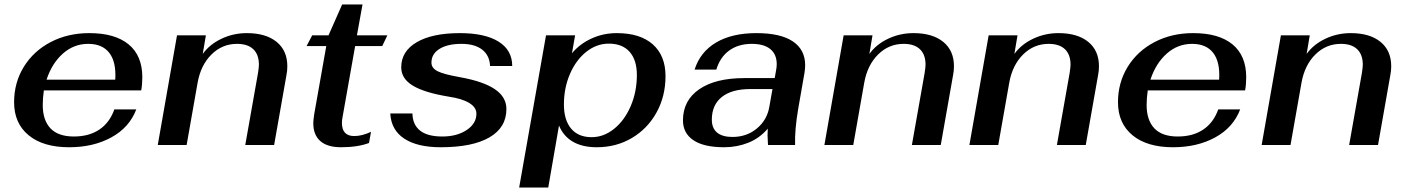

<svg xmlns="http://www.w3.org/2000/svg" viewBox="-20 -648 6279 858"><path d="M171 -179Q171 -111 205.5 -74.5Q240 -38 310 -38Q378 -38 424 -69Q470 -100 491 -159H589Q558 -78 477.5 -34Q397 10 289 10Q173 10 108 -43.5Q43 -97 43 -191Q43 -279 86.5 -349.5Q130 -420 206.5 -460Q283 -500 379 -500Q494 -500 555 -449.5Q616 -399 616 -303Q616 -270 611 -244H176Q171 -209 171 -179ZM188 -292H495Q500 -370 469 -411Q438 -452 374 -452Q310 -452 261 -408.5Q212 -365 188 -292Z M771 -490H900L886 -407Q917 -450 970 -475Q1023 -500 1083 -500Q1168 -500 1216 -461Q1264 -422 1264 -352Q1264 -331 1260 -312L1205 0H1076L1133 -322Q1137 -348 1137 -359Q1137 -404 1112 -428Q1087 -452 1039 -452Q973 -452 925 -404.5Q877 -357 863 -278L814 0H685Z M1380 -98Q1380 -109 1384 -137L1438 -442H1350L1375 -490H1448L1509 -628H1600L1575 -490H1711L1688 -442H1567L1511 -126Q1508 -111 1508 -99Q1508 -40 1563 -40Q1598 -40 1638 -59L1629 -9Q1578 10 1504 10Q1443 10 1411.5 -17.5Q1380 -45 1380 -98Z M1724 -141H1823Q1824 -91 1857 -64.5Q1890 -38 1957 -38Q2022 -38 2065.5 -67Q2109 -96 2109 -140Q2109 -168 2077.5 -187.5Q2046 -207 1986 -216Q1876 -234 1824.5 -265.5Q1773 -297 1773 -347Q1773 -419 1842.5 -459.5Q1912 -500 2035 -500Q2147 -500 2208 -462Q2269 -424 2269 -353H2170Q2168 -400 2135 -426Q2102 -452 2042 -452Q1980 -452 1944 -429.5Q1908 -407 1908 -368Q1908 -344 1935 -330Q1962 -316 2036 -303Q2141 -284 2192 -249Q2243 -214 2243 -161Q2243 -78 2167 -34Q2091 10 1950 10Q1845 10 1786.5 -28.5Q1728 -67 1724 -141Z M2420 -490H2550L2536 -410Q2571 -452 2623.5 -476Q2676 -500 2736 -500Q2841 -500 2897.5 -449.5Q2954 -399 2954 -308Q2954 -218 2914 -145.5Q2874 -73 2804 -31.5Q2734 10 2647 10Q2583 10 2540.5 -14.5Q2498 -39 2478 -87L2430 190H2300ZM2826 -313Q2826 -380 2793.5 -416.5Q2761 -453 2701 -453Q2646 -453 2600 -416.5Q2554 -380 2527 -317.5Q2500 -255 2500 -181Q2500 -112 2532 -73.5Q2564 -35 2624 -35Q2678 -35 2724.5 -72.5Q2771 -110 2798.5 -174Q2826 -238 2826 -313Z M3032 -110Q3032 -199 3104.5 -249Q3177 -299 3306 -299H3442L3448 -333Q3451 -348 3451 -361Q3451 -405 3422.5 -428.5Q3394 -452 3340 -452Q3280 -452 3239 -422.5Q3198 -393 3181 -337H3084Q3109 -416 3180 -458Q3251 -500 3360 -500Q3468 -500 3523 -463Q3578 -426 3578 -357Q3578 -340 3575 -322L3547 -162Q3531 -68 3533 0H3412Q3410 -30 3410 -43Q3410 -62 3411 -73Q3374 -30 3323.5 -10Q3273 10 3216 10Q3125 10 3078.5 -21.5Q3032 -53 3032 -110ZM3418 -171 3432 -250H3333Q3250 -250 3205.5 -214.5Q3161 -179 3161 -113Q3161 -75 3184.5 -55.5Q3208 -36 3253 -36Q3317 -36 3362.5 -74Q3408 -112 3418 -171Z M3750 -490H3879L3865 -407Q3896 -450 3949 -475Q4002 -500 4062 -500Q4147 -500 4195 -461Q4243 -422 4243 -352Q4243 -331 4239 -312L4184 0H4055L4112 -322Q4116 -348 4116 -359Q4116 -404 4091 -428Q4066 -452 4018 -452Q3952 -452 3904 -404.5Q3856 -357 3842 -278L3793 0H3664Z M4398 -490H4527L4513 -407Q4544 -450 4597 -475Q4650 -500 4710 -500Q4795 -500 4843 -461Q4891 -422 4891 -352Q4891 -331 4887 -312L4832 0H4703L4760 -322Q4764 -348 4764 -359Q4764 -404 4739 -428Q4714 -452 4666 -452Q4600 -452 4552 -404.5Q4504 -357 4490 -278L4441 0H4312Z M5104 -179Q5104 -111 5138.5 -74.5Q5173 -38 5243 -38Q5311 -38 5357 -69Q5403 -100 5424 -159H5522Q5491 -78 5410.5 -34Q5330 10 5222 10Q5106 10 5041 -43.5Q4976 -97 4976 -191Q4976 -279 5019.5 -349.5Q5063 -420 5139.5 -460Q5216 -500 5312 -500Q5427 -500 5488 -449.5Q5549 -399 5549 -303Q5549 -270 5544 -244H5109Q5104 -209 5104 -179ZM5121 -292H5428Q5433 -370 5402 -411Q5371 -452 5307 -452Q5243 -452 5194 -408.5Q5145 -365 5121 -292Z M5704 -490H5833L5819 -407Q5850 -450 5903 -475Q5956 -500 6016 -500Q6101 -500 6149 -461Q6197 -422 6197 -352Q6197 -331 6193 -312L6138 0H6009L6066 -322Q6070 -348 6070 -359Q6070 -404 6045 -428Q6020 -452 5972 -452Q5906 -452 5858 -404.5Q5810 -357 5796 -278L5747 0H5618Z"/></svg>

Font: Fahkwang SemiBold
Style: Italic
Weight: 600
Italic angle: -10°
Version: Version 1.000; ttfautohint (v1.6)